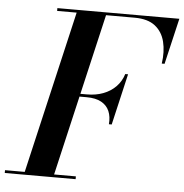

<svg xmlns="http://www.w3.org/2000/svg" viewBox="-99 -801 819 853"><g transform="rotate(5 310.5 -375.0)"><path d="M38.5 0 212.5 -750H343.5L169.5 0ZM-46.5 0V-12.5H269.5V0ZM395.5 -256Q398.5 -289.5 387.8 -314.5Q377 -339.5 352 -353.2Q327 -367 286.5 -367H237.5V-379.5H286.5Q326.5 -379.5 359 -391.8Q391.5 -404 414.8 -427.5Q438 -451 448.5 -484.5H461L408 -256ZM606 -545Q614 -598.5 603.2 -642.2Q592.5 -686 559.8 -711.8Q527 -737.5 468.5 -737.5H122.5V-750H666.5L618.5 -545Z"/></g></svg>

Font: Bodoni Moda 18pt SemiBold
Style: Italic
Weight: 600
Italic angle: -13°
Designer: Owen Earl
Foundry: indestructible type
Version: Version 2.005